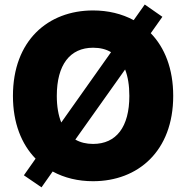

<svg xmlns="http://www.w3.org/2000/svg" viewBox="-20 -783 814 840"><path d="M387.2 9.8C584 9.8 737.8 -122.1 737.8 -363.3C737.8 -482.4 700.7 -574.7 639.6 -637.7L690.4 -709.5L613.3 -763.2L564.9 -694.8C513.2 -722.7 452.6 -737.3 387.2 -737.3C189.9 -737.3 36.6 -605.5 36.6 -363.3C36.6 -244.6 74.2 -151.9 135.7 -88.9L84.5 -16.1L161.6 36.6L210.4 -32.7C262.2 -4.4 322.3 9.8 387.2 9.8ZM387.2 -153.3C357.4 -153.3 331.5 -159.7 309.6 -172.4L527.3 -479C539.6 -447.8 545.9 -409.2 545.9 -363.3C545.9 -227.5 488.8 -153.3 387.2 -153.3ZM228.5 -363.3C228.5 -499.5 286.1 -574.2 387.2 -574.2C417.5 -574.2 443.8 -567.9 465.8 -554.7L248 -247.1C235.4 -278.3 228.5 -317.4 228.5 -363.3Z"/></svg>

Font: Raveo ExtraBold
Style: Regular
Weight: 800
Designer: Jakub Foglar, Rasmus Andersson (Inter)
Foundry: Jakubfoglar.com
Version: Version 1.100;Glyphs 3.2.3 (3260)